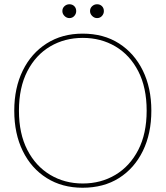

<svg xmlns="http://www.w3.org/2000/svg" viewBox="-20 -870 778 902"><path d="M368 12Q272 12 199.5 -33.5Q127 -79 87 -160.5Q47 -242 47 -350Q47 -457 87 -538.5Q127 -620 199.5 -666Q272 -712 368 -712Q467 -712 539 -666Q611 -620 651 -538.5Q691 -457 691 -350Q691 -242 651 -160.5Q611 -79 539 -33.5Q467 12 368 12ZM369 -8Q454 -8 522 -48.5Q590 -89 629.5 -165.5Q669 -242 669 -350Q669 -459 629.5 -535.5Q590 -612 522 -652Q454 -692 369 -692Q284 -692 216 -652Q148 -612 108.5 -535.5Q69 -459 69 -350Q69 -242 108.5 -165.5Q148 -89 216 -48.5Q284 -8 369 -8ZM306 -785Q293 -785 283 -795Q273 -805 273 -818Q273 -832 283 -841Q293 -850 306 -850Q320 -850 329 -841Q338 -832 338 -818Q338 -805 329 -795Q320 -785 306 -785ZM436 -785Q423 -785 413 -795Q403 -805 403 -818Q403 -832 413 -841Q423 -850 436 -850Q450 -850 459 -841Q468 -832 468 -818Q468 -805 459 -795Q450 -785 436 -785Z"/></svg>

Font: DM Sans 11pt Thin
Style: Regular
Weight: 250
Version: Version 4.004;gftools[0.9.30]